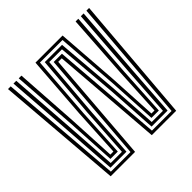

<svg xmlns="http://www.w3.org/2000/svg" viewBox="-203 -972 1144 1144"><g transform="rotate(-45 369.0 -400.0)"><path d="M92.6 0 27.5 -800H50.3L112.9 -18.5H278.3L334 -721.6H403.5L458.8 -18.5H624.4L688.2 -800H710.9L644.6 0H439L383.6 -703.1H353.8L298.2 0ZM128 -37 105.7 -360.9 73.6 -800H97.1L127.4 -374.7L148.6 -55.6H243L263.1 -367.2L295.9 -758.6H441.5L474.3 -364.7L494.2 -55.6H588.5L609.8 -371.4L641.3 -800H664.7L631.5 -357.7L609.1 -37H474.3L454.8 -348L422.3 -740.1H315.1L282.6 -350.1L262.8 -37ZM164.6 -74.1 146.9 -386.6 117.9 -800H140.7L167.1 -397.5L182.7 -92.6H208.3L225 -396.7L254.5 -795.6H483L512.5 -393.9L528.8 -92.6H554.4L570.3 -394.9L597.1 -800H619.8L590.4 -383.6L572.6 -74.1H510.3L493.4 -379.7L463.8 -777.1H273.7L244 -382.4L226.8 -74.1Z"/></g></svg>

Font: Big Shoulders Inline Text Thin
Style: Regular
Weight: 100
Designer: Patric King
Foundry: XO Type Co
Version: Version 2.002